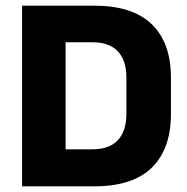

<svg xmlns="http://www.w3.org/2000/svg" viewBox="-20 -659 662 679"><path d="M167.5 0V-131H307Q367 -131 397 -163.5Q427 -196 427 -256.5V-384.5Q427 -445 397 -477.2Q367 -509.5 307 -509.5H167V-639H312.5Q449 -639 516.8 -573.2Q584.5 -507.5 584.5 -384.5V-256Q584.5 -132.5 517 -66.2Q449.5 0 312.5 0ZM58 0V-639H212V0Z"/></svg>

Font: Anek Latin Medium
Style: Bold
Weight: 700
Version: Version 1.003